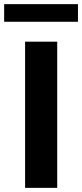

<svg xmlns="http://www.w3.org/2000/svg" viewBox="-50 -906 396 926"><path d="M71 0V-705H226V0ZM-30 -801V-886H326V-801Z"/></svg>

Font: Nunito Sans 12pt ExtraLight 12pt ExtraBold
Style: Regular
Weight: 800
Version: Version 3.101;gftools[0.9.27]